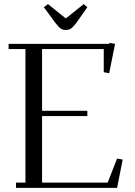

<svg xmlns="http://www.w3.org/2000/svg" viewBox="-20 -916 657 936"><path d="M22 -676.8V-702.1H512.2L513.2 -707L541 -702.1L512.2 -559.1L485.8 -564V-676.8H185.1V-376H405.8V-350.1H185.1V-25.9H504.9L550.8 -143.1L578.1 -138.2L550.8 0H58.1V-25.9H104V-676.8ZM193.8 -880.9 213.9 -896 300.8 -826.2 388.2 -896 405.8 -880.9 350.1 -801.8Q335.4 -783.2 325.4 -776.6Q315.4 -770 300.8 -770Q286.1 -770 276.4 -776.6Q266.6 -783.2 252 -801.8Z"/></svg>

Font: Dehuti
Style: Book
Weight: 400
Version: Version 1.2